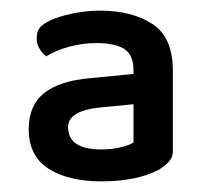

<svg xmlns="http://www.w3.org/2000/svg" viewBox="-20 -641 393 361"><path d="M171 -360Q190 -360 206.5 -364Q223 -368 231 -373V-445L169 -439Q108 -433 108 -402Q108 -360 171 -360ZM168 -621Q228 -621 266.5 -596Q305 -571 305 -508V-356Q305 -345 297.5 -337Q290 -329 279 -322Q237 -300 171 -300Q108 -300 71 -324Q34 -348 34 -398Q34 -443 63 -466Q92 -489 149 -494L231 -502V-509Q231 -538 213.5 -549Q196 -560 161 -560Q135 -560 109.5 -553Q84 -546 67 -535Q60 -540 54.5 -549Q49 -558 49 -569Q49 -582 55 -589Q61 -596 73 -602Q90 -610 116 -615.5Q142 -621 168 -621Z"/></svg>

Font: Baloo Thambi 2 Medium
Style: Regular
Weight: 500
Designer: Aadarsh Rajan and Ek Type
Foundry: Ek Type
Version: Version 1.640;hotconv 1.0.111;makeotfexe 2.5.65597; ttfautoh